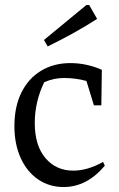

<svg xmlns="http://www.w3.org/2000/svg" viewBox="-20 -745 478 773"><path d="M236 8Q178 8 133 -23Q88 -54 63 -109.5Q38 -165 38 -237Q38 -316 66.5 -373Q95 -430 146 -460.5Q197 -491 263 -491Q328 -491 390 -464L388 -321H358L328 -419Q285 -431 237 -431Q197 -431 158 -414Q120 -335 120 -250Q120 -159 163 -108.5Q206 -58 275 -58Q332 -58 395 -93L402 -78Q330 8 236 8ZM172 -558 157 -584 328 -725H339L371 -669Q323 -638 273 -610.5Q223 -583 172 -558Z"/></svg>

Font: Piazzolla
Style: Regular
Weight: 400
Designer: Juan Pablo del Peral
Foundry: Huerta Tipografica
Version: Version 1.330